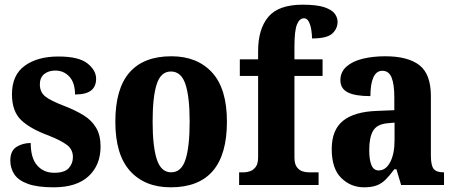

<svg xmlns="http://www.w3.org/2000/svg" viewBox="-20 -789 1939 819"><path d="M209 10Q140 10 99.5 -4.5Q59 -19 41.5 -45Q24 -71 24 -104Q24 -146 50.5 -162.5Q77 -179 111 -179Q111 -115 138.5 -83.5Q166 -52 211 -52Q255 -52 273 -71.5Q291 -91 291 -119Q291 -151 266.5 -170Q242 -189 187 -211Q108 -240 69.5 -277.5Q31 -315 31 -387Q31 -469 85.5 -508.5Q140 -548 229 -548Q316 -548 353 -518.5Q390 -489 390 -453Q390 -420 368.5 -403Q347 -386 300 -386Q300 -436 276 -462Q252 -488 216 -488Q187 -488 168.5 -473Q150 -458 150 -429Q150 -397 172 -378.5Q194 -360 257 -336Q303 -318 337 -297Q371 -276 390 -244Q409 -212 409 -164Q409 -85 358 -37.5Q307 10 209 10Z M708 10Q598 10 535 -59.5Q472 -129 472 -270Q472 -411 532.5 -480Q593 -549 711 -549Q821 -549 884.5 -480Q948 -411 948 -270Q948 10 708 10ZM710 -54Q754 -54 771.5 -109Q789 -164 789 -270Q789 -376 771 -430Q753 -484 709 -484Q666 -484 648.5 -430Q631 -376 631 -270Q631 -164 649 -109Q667 -54 710 -54Z M1000 0V-54H1023Q1032 -54 1046 -58.5Q1060 -63 1070.5 -76.5Q1081 -90 1081 -118V-465H1003V-536H1081V-571Q1081 -665 1124.5 -717Q1168 -769 1271 -769Q1332 -769 1364 -758Q1396 -747 1408 -730.5Q1420 -714 1420 -696Q1420 -667 1397.5 -646Q1375 -625 1311 -625Q1311 -641 1308 -661Q1305 -681 1297.5 -696Q1290 -711 1277 -711Q1257 -711 1246.5 -684Q1236 -657 1236 -591V-536H1356V-465H1236V-118Q1236 -90 1246 -76.5Q1256 -63 1269.5 -58.5Q1283 -54 1295 -54H1339V0Z M1533 10Q1476 10 1435.5 -30Q1395 -70 1395 -153Q1395 -235 1443.5 -274Q1492 -313 1590 -316L1662 -319V-374Q1662 -429 1650.5 -458Q1639 -487 1611 -487Q1585 -487 1572.5 -458.5Q1560 -430 1560 -379Q1495 -379 1463.5 -395Q1432 -411 1432 -447Q1432 -482 1458 -505Q1484 -528 1527.5 -538.5Q1571 -549 1623 -549Q1720 -549 1769 -511Q1818 -473 1818 -379V-125Q1818 -84 1829.5 -69Q1841 -54 1871 -54H1874V0H1691L1671 -67H1662Q1642 -40 1625 -23Q1608 -6 1586.5 2Q1565 10 1533 10ZM1595 -62Q1626 -62 1644.5 -97.5Q1663 -133 1663 -191V-266L1631 -263Q1588 -259 1571.5 -231Q1555 -203 1555 -149Q1555 -107 1564.5 -84.5Q1574 -62 1595 -62Z"/></svg>

Font: Noto Serif Tamil Condensed ExtraBold
Style: Regular
Weight: 800
Width: 3
Designer: Indian Type Foundry, Tom Grace, and the Monotype Design Team
Foundry: Monotype Imaging Inc.
Version: Version 2.004; ttfautohint (v1.8.4.7-5d5b)